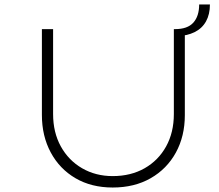

<svg xmlns="http://www.w3.org/2000/svg" viewBox="-20 -830 978 857"><path d="M483 7Q388 7 317 -34.5Q246 -76 206.5 -149.5Q167 -223 167 -317V-700H217V-321Q217 -239 251.5 -176.5Q286 -114 346.5 -79Q407 -44 483 -44Q564 -44 625.5 -79Q687 -114 721.5 -176.5Q756 -239 756 -321V-700H761Q817 -700 843 -729Q869 -758 869 -810H917Q917 -766 899.5 -734.5Q882 -703 848.5 -686.5Q815 -670 770 -669L805 -693V-316Q805 -222 765 -149Q725 -76 652.5 -34.5Q580 7 483 7Z"/></svg>

Font: Lexend Peta ExtraLight
Style: Regular
Weight: 250
Version: Version 1.007